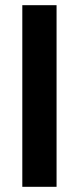

<svg xmlns="http://www.w3.org/2000/svg" viewBox="-20 -720 304 740"><path d="M66 0V-700H198V0Z"/></svg>

Font: Space Grotesk
Style: Bold
Weight: 700
Designer: Florian Karsten
Foundry: Florian Karsten
Version: Version 2.000